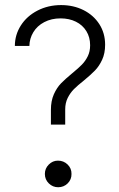

<svg xmlns="http://www.w3.org/2000/svg" viewBox="-20 -748 482 775"><path d="M272.5 -453.1Q296.4 -472.7 310.5 -487.1Q324.7 -501.5 334.2 -520.8Q343.8 -540 343.8 -565.4Q343.8 -597.7 328.6 -622.3Q313.5 -647 286.4 -660.4Q259.3 -673.8 224.6 -673.8Q187.5 -673.8 158.7 -658.7Q129.9 -643.6 114.5 -617.9Q99.1 -592.3 98.6 -562.5H40Q40 -607.4 64.2 -645.3Q88.4 -683.1 131.3 -705.3Q174.3 -727.5 226.6 -727.5Q276.4 -727.5 316.9 -707.3Q357.4 -687 380.9 -650.6Q404.3 -614.3 404.3 -567.4Q404.3 -532.7 392.3 -506.8Q380.4 -481 363.3 -463.4Q346.2 -445.8 318.4 -422.9Q293.5 -403.3 278.6 -388.4Q263.7 -373.5 253.4 -353Q243.2 -332.5 243.2 -306.6V-245.1H185.5V-304.7Q185.5 -340.8 197.5 -367.7Q209.5 -394.5 226.8 -412.1Q244.1 -429.7 272.5 -453.1ZM161.1 -45.9Q161.1 -67.9 176.8 -83.7Q192.4 -99.6 213.9 -99.6Q236.8 -99.6 252.9 -84Q269 -68.4 268.6 -45.9Q269 -23.4 253.2 -7.8Q237.3 7.8 214.8 7.8Q192.9 7.8 177 -7.8Q161.1 -23.4 161.1 -45.9Z"/></svg>

Font: Reddit Sans Fudge Light
Style: Regular
Weight: 300
Designer: Stephen Hutchings
Foundry: Reddit
Version: Version 1.013